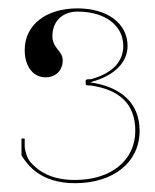

<svg xmlns="http://www.w3.org/2000/svg" viewBox="-20 -884 360 447"><path d="M160.5 -864.5C87 -864.5 37.5 -826 37.5 -767.5C37.5 -729.5 57 -704 86 -704C110 -704 126 -720 126 -744C126 -765.5 102 -771.5 102 -800C102 -834.5 125.5 -857 160.5 -857C225 -857 267 -824.5 267 -777C267 -743.5 245.5 -714 191 -699.5H186C181.5 -699.5 179.5 -698 179.5 -696.5V-688C179.5 -686.5 181.5 -685 186 -685H191C257.5 -675.5 295 -642.5 295 -579.5C295 -511 239 -465 154.5 -465C97 -465 68 -487 50.5 -507C42.5 -516 37.5 -535.5 37.5 -544V-561.5H30V-523C30 -522.5 30 -522 30.5 -521.5C44 -500 74.5 -457.5 154.5 -457.5C244.5 -457.5 305 -506.5 305 -579.5C305 -646 259.5 -682 191.5 -692V-693C247.5 -707.5 277 -740 277 -777C277 -829 230.5 -864.5 160.5 -864.5Z"/></svg>

Font: ZnikomitNo24
Style: Regular
Weight: 500
Designer: gluk
Foundry: gluk
Version: Version 0.55